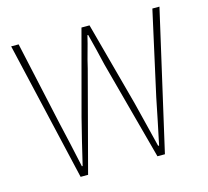

<svg xmlns="http://www.w3.org/2000/svg" viewBox="-104 -847 1050 968"><g transform="rotate(-15 421.0 -363.0)"><path d="M201 0 33 -726H72L168 -288Q182 -229 195 -169.5Q208 -110 221 -50H225Q239 -110 253.5 -169.5Q268 -229 283 -288L400 -726H442L560 -288Q575 -229 589.5 -169.5Q604 -110 619 -50H624Q637 -110 649 -169.5Q661 -229 673 -288L770 -726H807L641 0H602L463 -518Q453 -562 443.5 -600Q434 -638 423 -681H419Q409 -638 398 -600Q387 -562 377 -518L240 0Z"/></g></svg>

Font: Noto Sans JP
Style: Regular
Weight: 100
Designer: Ryoko NISHIZUKA 西塚涼子 (kana, bopomofo & ideographs); Paul D. Hunt (Latin, Greek & Cyrillic); Sandoll Communications 산돌커뮤니
Foundry: Adobe
Version: Version 2.004;hotconv 1.0.118;makeotfexe 2.5.65603